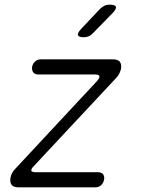

<svg xmlns="http://www.w3.org/2000/svg" viewBox="-20 -805 640 825"><path d="M60 0Q39 0 30.5 -10Q22 -20 25 -41Q27 -52 32 -61.5Q37 -71 45 -79L398 -458Q402 -463 404.5 -467Q407 -471 407 -474Q408 -479 403.5 -482Q399 -485 388 -485H144Q130 -485 123 -494Q116 -503 118 -518Q121 -532 131 -541Q141 -550 155 -550H465Q486 -550 494.5 -540Q503 -530 500 -509Q497 -498 492.5 -488.5Q488 -479 480 -471L125 -91Q120 -86 117.5 -82Q115 -78 115 -75Q113 -70 118.5 -67.5Q124 -65 134 -65H401Q416 -65 423 -56Q430 -47 427 -32Q424 -18 414 -9Q404 0 390 0ZM340 -645Q318 -645 315 -654Q312 -663 329 -681L408 -765Q418 -775 428 -780Q438 -785 450 -785Q475 -785 478 -775.5Q481 -766 462 -747L380 -663Q372 -654 362 -649.5Q352 -645 340 -645Z"/></svg>

Font: Maple Mono NL ExtraLight
Style: Italic
Weight: 275
Italic angle: -10°
Monospace: yes
Designer: subframe7536
Version: Version 7.000